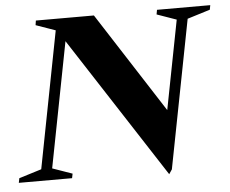

<svg xmlns="http://www.w3.org/2000/svg" viewBox="-109 -761 1004 839"><g transform="rotate(-5 392.5 -341.0)"><path d="M599.8 19.6 194.6 -605.4 200.4 -607 90.8 -41.6 84.4 -53 179.4 -19.6 175.4 0H-58.2L-54.2 -20L52.4 -53L42.8 -41.6L162.2 -658.4L168.6 -647L74.8 -680L77.8 -700H332.4L619.2 -254.6L611.8 -240.4L693 -659L699.4 -647.6L605.6 -680.6L609.2 -700.6H842.8L839.2 -681L731.4 -647.6L741 -659L613.2 -0.4Z"/></g></svg>

Font: Wittgenstein
Style: Italic
Weight: 400
Italic angle: -11°
Designer: Jörg Drees
Foundry: Jörg Drees
Version: Version 1.500